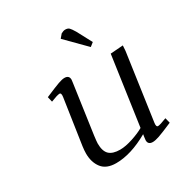

<svg xmlns="http://www.w3.org/2000/svg" viewBox="-152 -746 824 867"><g transform="rotate(-30 260.0 -312.0)"><path d="M87.9 -405.8Q142.6 -429.2 163.1 -436.5Q183.6 -443.8 195.8 -443.8Q220.2 -443.8 220.2 -420.9Q220.2 -419.4 219.7 -416.7Q219.2 -414.1 218.8 -409.4Q218.3 -404.8 217.8 -401.9L182.1 -150.9Q178.2 -120.6 178.2 -111.8Q178.2 -71.8 196.3 -54.4Q214.4 -37.1 252.9 -37.1Q281.2 -37.1 319.6 -49.8Q357.9 -62.5 380.9 -76.2L432.1 -434.1L498 -439L496.1 -411.1L446.8 -64.9Q443.8 -43.9 454.1 -43.9Q464.4 -43.9 500 -58.1L506.8 -30.8Q454.6 -8.3 432.6 -0.7Q410.6 6.8 397.9 6.8Q373 6.8 373 -16.1Q373 -19.5 375 -33.2L377 -45.9Q284.2 6.8 207 6.8Q156.2 6.8 133.1 -23.2Q109.9 -53.2 109.9 -99.1Q109.9 -114.7 112.8 -136.2L147.9 -372.1Q150.9 -393.1 141.1 -393.1Q129.9 -393.1 94.2 -378.9ZM270 -605 286.1 -624Q298.3 -630.9 308.1 -630.9Q321.3 -630.9 328.1 -624.3Q335 -617.7 347.2 -597.2L388.2 -520L369.1 -504.9Z"/></g></svg>

Font: Dehuti Alt
Style: Italic
Weight: 400
Version: Version 1.2